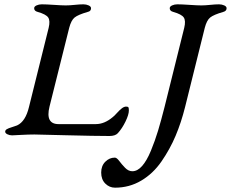

<svg xmlns="http://www.w3.org/2000/svg" viewBox="-20 -624 1068 888"><path d="M741 -129 832 -495Q840 -528 830 -543Q820 -558 781 -569Q765 -573 765 -586Q765 -594 776 -599Q787 -604 800 -604Q820 -604 856.5 -601.5Q893 -599 911 -599Q929 -599 952.5 -601.5Q976 -604 993 -604Q1006 -604 1017 -599Q1028 -594 1028 -586Q1028 -573 1013 -569Q968 -556 952 -543Q936 -530 927 -495L836 -129Q818 -57 792 4.5Q766 66 727 122.5Q688 179 633 211.5Q578 244 512 244Q486 244 467 225Q448 206 448 174Q448 143 467 124Q486 105 511 105Q520 105 531.5 120.5Q543 136 558.5 152Q574 168 592 168Q616 168 637.5 143.5Q659 119 678 73Q697 27 711 -19.5Q725 -66 741 -129ZM209 -131 300 -495Q309 -530 325 -543Q341 -556 386 -569Q401 -572 401 -586Q401 -594 390 -599Q379 -604 366 -604Q349 -604 325.5 -601.5Q302 -599 284 -599Q266 -599 229.5 -601.5Q193 -604 173 -604Q160 -604 149 -599Q138 -594 138 -586Q138 -573 154 -569Q193 -558 203 -543Q213 -528 205 -495L114 -129Q98 -62 59 -44Q52 -41 35.5 -36Q19 -31 11.5 -26.5Q4 -22 4 -15Q4 -8 14 -3Q24 2 36 2Q40 2 76 0Q112 -2 139 -2Q148 -2 283.5 1.5Q419 5 486 5Q513 5 525 -8Q545 -30 560.5 -62Q576 -94 576 -113Q576 -124 574 -127.5Q572 -131 563 -131Q554 -131 543.5 -123Q533 -115 520.5 -101Q508 -87 501 -82Q463 -50 423 -50H251Q189 -50 209 -131Z"/></svg>

Font: EB Garamond 08
Style: Italic
Weight: 400
Italic angle: -14°
Version: Version 0.016